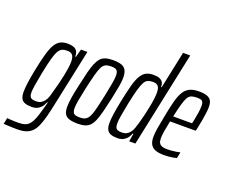

<svg xmlns="http://www.w3.org/2000/svg" viewBox="-188 -975 1663 1405"><g transform="rotate(20 643.5 -272.5)"><path d="M64 198Q48 198 30.5 197.5Q13 197 -5.5 196Q-24 195 -43 194L-33 146Q-23 147 -9 148Q5 149 21.5 149.5Q38 150 55 150Q87 150 108 142Q129 134 143 116Q157 98 168 69Q179 40 191 -3Q194 -15 199 -32Q204 -49 207 -63H202Q192 -37 177.5 -21.5Q163 -6 146 1Q129 8 108 8Q75 8 54 0.5Q33 -7 23.5 -25.5Q14 -44 14 -77Q14 -107 20 -150.5Q26 -194 38 -254Q54 -333 68.5 -384.5Q83 -436 100.5 -465Q118 -494 141.5 -506Q165 -518 198 -518Q222 -518 241 -512Q260 -506 270.5 -491Q281 -476 281 -447H286L303 -510H353L261 -76Q248 -12 235.5 34.5Q223 81 209 112.5Q195 144 175.5 162.5Q156 181 129 189.5Q102 198 64 198ZM123 -42Q144 -42 159 -50Q174 -58 186 -73.5Q198 -89 206 -114Q211 -132 219 -160.5Q227 -189 235.5 -222Q244 -255 251 -289Q258 -323 262 -352Q266 -381 266 -401Q266 -438 253 -453Q240 -468 213 -468Q189 -468 173 -461Q157 -454 144.5 -433Q132 -412 120.5 -369.5Q109 -327 94 -255Q83 -198 76 -155.5Q69 -113 69 -95Q69 -72 74.5 -61Q80 -50 92 -46Q104 -42 123 -42Z M465 8Q425 8 399.5 0Q374 -8 362.5 -27.5Q351 -47 351 -83Q351 -112 357.5 -154Q364 -196 377 -253Q391 -318 402.5 -364Q414 -410 426.5 -440Q439 -470 455 -487Q471 -504 494 -511Q517 -518 550 -518Q591 -518 616 -509.5Q641 -501 652.5 -479.5Q664 -458 664 -420Q664 -392 656.5 -351Q649 -310 637 -253Q623 -189 611.5 -144Q600 -99 588 -69.5Q576 -40 560 -23Q544 -6 521 1Q498 8 465 8ZM462 -40Q483 -40 497.5 -44.5Q512 -49 523 -61.5Q534 -74 543 -98Q552 -122 561 -160Q570 -198 582 -253Q595 -316 602 -355.5Q609 -395 609 -418Q609 -439 603 -450.5Q597 -462 585 -466Q573 -470 554 -470Q527 -470 510.5 -462.5Q494 -455 482.5 -433Q471 -411 459.5 -368Q448 -325 432 -253Q419 -193 412 -154Q405 -115 405 -91Q405 -71 411 -59.5Q417 -48 429.5 -44Q442 -40 462 -40Z M776 8Q743 8 722.5 0.5Q702 -7 692 -25.5Q682 -44 682 -77Q682 -107 688.5 -151Q695 -195 707 -254Q723 -333 737 -384.5Q751 -436 768.5 -465Q786 -494 809 -506Q832 -518 866 -518Q894 -518 912 -511Q930 -504 939 -490Q948 -476 947 -453H952L1013 -743H1069L912 0H864L874 -63H869Q857 -32 840.5 -17Q824 -2 807.5 3Q791 8 776 8ZM790 -42Q811 -42 826 -49.5Q841 -57 853 -72Q865 -87 873 -111Q879 -128 887 -156Q895 -184 903 -217.5Q911 -251 918 -285.5Q925 -320 929 -350.5Q933 -381 933 -402Q933 -438 920.5 -453Q908 -468 879 -468Q856 -468 840 -461Q824 -454 812.5 -433Q801 -412 789 -369.5Q777 -327 762 -255Q750 -194 743.5 -155.5Q737 -117 737 -95Q737 -72 742.5 -61Q748 -50 760 -46Q772 -42 790 -42Z M1136 8Q1095 8 1069 -2Q1043 -12 1031 -34Q1019 -56 1019 -91Q1019 -120 1025.5 -160Q1032 -200 1043 -254Q1057 -328 1070 -378.5Q1083 -429 1101 -459.5Q1119 -490 1147.5 -504Q1176 -518 1220 -518Q1258 -518 1281.5 -510Q1305 -502 1315.5 -484Q1326 -466 1326 -434Q1326 -415 1322.5 -387Q1319 -359 1313 -325.5Q1307 -292 1299 -255L1295 -239H1095Q1085 -191 1079.5 -157.5Q1074 -124 1074 -100Q1074 -77 1081.5 -64Q1089 -51 1104.5 -45.5Q1120 -40 1144 -40Q1158 -40 1177 -41.5Q1196 -43 1214.5 -46Q1233 -49 1244 -52L1234 -4Q1223 -1 1206.5 2Q1190 5 1172 6.5Q1154 8 1136 8ZM1104 -281H1251L1257 -307Q1263 -335 1268 -368Q1273 -401 1273 -423Q1273 -444 1267.5 -454Q1262 -464 1250.5 -467Q1239 -470 1222 -470Q1196 -470 1179 -464Q1162 -458 1150.5 -438.5Q1139 -419 1128.5 -381.5Q1118 -344 1104 -281Z"/></g></svg>

Font: Saira UltraCondensed
Style: Italic
Weight: 400
Width: 1
Italic angle: -12°
Designer: Hector Gatti with collaboration of the Omnibus-Type team
Foundry: Omnibus-Type
Version: Version 1.101